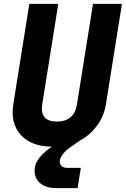

<svg xmlns="http://www.w3.org/2000/svg" viewBox="-20 -750 652 995"><path d="M274 225Q213 225 183 194.5Q153 164 161 115Q165 90 189.5 61.5Q214 33 249 10Q141 9 87 -51.5Q33 -112 49 -210L132 -730H282L199 -210Q185 -120 275 -120Q365 -120 379 -210L462 -730H612L529 -210Q519 -148 482.5 -98.5Q446 -49 393 -21L339 17Q317 33 304.5 51Q292 69 290 82Q288 98 298 109Q308 120 330 120H399L382 225Z"/></svg>

Font: JetBrains Mono ExtraBold
Style: Italic
Weight: 800
Italic angle: -9°
Monospace: yes
Designer: Philipp Nurullin, Konstantin Bulenkov
Foundry: JetBrains
Version: Version 2.305; ttfautohint (v1.8.4.7-5d5b)